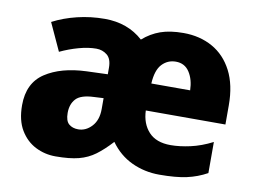

<svg xmlns="http://www.w3.org/2000/svg" viewBox="-66 -655 1011 760"><g transform="rotate(10 439.5 -275.0)"><path d="M614 -559Q680 -559 731 -530.5Q782 -502 811 -446Q840 -390 840 -308V-231H520Q522 -178 552 -145.5Q582 -113 640 -113Q676 -113 719 -122.5Q762 -132 807 -155V-30Q769 -9 726 0.5Q683 10 616 10Q557 10 505.5 -14Q454 -38 419 -87Q387 -52 358 -30.5Q329 -9 292.5 0.5Q256 10 199 10Q156 10 118.5 -9Q81 -28 57.5 -67Q34 -106 34 -167Q34 -256 97 -297.5Q160 -339 262 -343L347 -346V-372Q347 -408 328.5 -423Q310 -438 285 -438Q253 -438 215 -427.5Q177 -417 141 -400L90 -511Q134 -534 187.5 -547Q241 -560 298 -560Q390 -560 452 -504Q484 -532 522 -545.5Q560 -559 614 -559ZM604 -442Q571 -442 548.5 -418Q526 -394 523 -340H679Q678 -383 659 -412.5Q640 -442 604 -442ZM347 -250 309 -248Q256 -246 236.5 -224.5Q217 -203 217 -168Q217 -136 231.5 -123.5Q246 -111 269 -111Q300 -111 323.5 -136.5Q347 -162 347 -206Z"/></g></svg>

Font: Noto Sans Disp ExtBd
Style: Regular
Weight: 800
Designer: Monotype Design Team
Foundry: Monotype Imaging Inc.
Version: Version 2.000;GOOG;noto-source:20170915:90ef993387c0; ttfaut